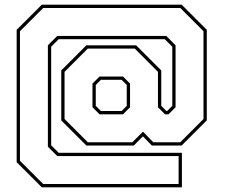

<svg xmlns="http://www.w3.org/2000/svg" viewBox="-20 -764 957 818"><path d="M158 34 51 -73V-637L158 -744H754L861 -637V-251L754 -144H627L589 -183L550 -144H348L241 -251V-464L348 -571H560L667 -464V-313L689 -291H692L714 -313V-565L682 -597H230L198 -565V-145L230 -113H755V34ZM164 20H741V-99H224L184 -139V-571L224 -611H688L728 -571V-307L698 -277H683L653 -307V-458L554 -557H354L255 -458V-257L354 -158H544L589 -203L633 -158H748L847 -257V-631L748 -730H164L65 -631V-79ZM404 -277 374 -307V-408L404 -438H504L534 -408V-307L504 -277ZM410 -291H498L520 -313V-402L498 -424H410L388 -402V-313Z"/></svg>

Font: Tourney Expanded Thin
Style: Regular
Weight: 100
Width: 7
Designer: Tyler Finck
Foundry: Etcetera Type Co
Version: Version 1.010; ttfautohint (v1.8.3)